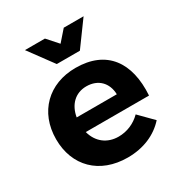

<svg xmlns="http://www.w3.org/2000/svg" viewBox="-178 -883 954 1015"><g transform="rotate(-30 298.5 -376.0)"><path d="M371 -610 479 -758H358L301 -693L243 -758H121L230 -610ZM305 -543C141 -543 28 -433 28 -267C28 -104 137 6 309 6C406 6 485 -29 539 -89L458 -171C421 -134 373 -114 322 -114C253 -114 201 -154 183 -222H569C582 -418 494 -543 305 -543ZM180 -313C192 -384 238 -430 306 -430C377 -430 423 -384 425 -313Z"/></g></svg>

Font: Juman SemiBold
Style: Regular
Weight: 600
Designer: Bandar Raffah (Arabic) Julieta Ulanovsky (Latin)
Foundry: Caramella
Version: Version 5.022;PS 005.022;hotconv 1.0.88;makeotf.lib2.5.64775